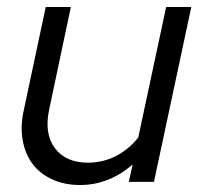

<svg xmlns="http://www.w3.org/2000/svg" viewBox="-20 -521 578 550"><path d="M183 -501 121 -208Q106 -139 137 -97Q168 -55 232 -55Q274 -55 311 -73.5Q348 -92 376 -127L456 -501H528L421 0H349L360 -50Q327 -21 289 -6Q251 9 209 9Q165 9 130 -7Q95 -23 74 -50.5Q53 -78 45.5 -116.5Q38 -155 47 -200L111 -501Z"/></svg>

Font: Red Hat Display
Style: Italic
Weight: 400
Italic angle: -12°
Designer: Pentagram / MCKL
Foundry: Pentagram / MCKL
Version: Version 1.003; Red Hat Display Italic